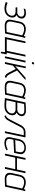

<svg xmlns="http://www.w3.org/2000/svg" viewBox="1889 -2640 849 4668"><g transform="rotate(90 2314.0 -305.5)"><path d="M188 -455Q213 -463 234.5 -467Q256 -471 274.5 -471.5Q293 -472 307 -471Q328 -469 344 -462Q360 -455 370 -443.5Q380 -432 383.5 -417Q387 -402 383 -383Q378 -361 364 -342.5Q350 -324 329 -312.5Q308 -301 285 -301H156L163 -259H264Q286 -259 305.5 -252.5Q325 -246 339.5 -232Q354 -218 359.5 -197Q365 -176 359 -147Q352 -114 329 -87.5Q306 -61 270.5 -46Q235 -31 190 -31Q160 -31 133 -37Q106 -43 84.5 -50.5Q63 -58 49 -64L27 -23Q57 -9 100.5 1Q144 11 187 11Q252 11 297 -12Q342 -35 368.5 -72.5Q395 -110 404 -150Q413 -195 397 -231Q381 -267 342 -282Q366 -291 384 -307Q402 -323 413.5 -342.5Q425 -362 428 -381Q435 -413 425 -442.5Q415 -472 385 -491.5Q355 -511 302 -511Q279 -511 253 -508Q227 -505 198 -497Z M904 -487 872 -502Q866 -493 860 -479.5Q854 -466 852 -462Q827 -475 799 -485.5Q771 -496 743 -502Q715 -508 687 -508Q658 -508 629.5 -500.5Q601 -493 576 -476Q551 -459 532 -429Q513 -399 504 -354L463 -165Q453 -118 460 -85Q467 -52 488 -32Q509 -12 542 -3.5Q575 5 616 4Q632 4 655 3Q678 2 702.5 1Q727 0 747.5 -1.5Q768 -3 781.5 -3.5Q795 -4 794 -4L881 -411Q887 -441 894.5 -462Q902 -483 904 -487ZM506 -163 546 -351Q553 -387 568.5 -409.5Q584 -432 603.5 -444.5Q623 -457 644 -462Q665 -467 685 -467Q704 -467 722.5 -464Q741 -461 759 -455.5Q777 -450 797 -441.5Q817 -433 839 -421L758 -42Q758 -42 745 -41Q732 -40 710.5 -39Q689 -38 663.5 -36.5Q638 -35 611 -35Q567 -35 540.5 -50Q514 -65 505.5 -93.5Q497 -122 506 -163Z M1356 -500H1312L1215 -44H934L1030 -500H986L880 0H1249L1237 99H1273L1303 -44H1259Z M1349 0H1393L1499 -501H1456ZM1522 -710Q1511 -710 1501 -702Q1491 -694 1488 -682Q1486 -671 1492.5 -662.5Q1499 -654 1511 -654Q1522 -654 1532 -662.5Q1542 -671 1544 -682Q1547 -694 1540.5 -702Q1534 -710 1522 -710Z M1783 -116 1693 -295 1927 -501H1868L1586 -251L1639 -502L1598 -512L1489 0H1533L1574 -192L1657 -262L1737 -107Q1750 -82 1766 -57.5Q1782 -33 1804.5 -16.5Q1827 0 1859 0H1861L1869 -38H1867Q1853 -38 1838.5 -46.5Q1824 -55 1810 -73Q1796 -91 1783 -116Z M2390 -487 2358 -502Q2352 -493 2346 -479.5Q2340 -466 2338 -462Q2313 -475 2285 -485.5Q2257 -496 2229 -502Q2201 -508 2173 -508Q2144 -508 2115.5 -500.5Q2087 -493 2062 -476Q2037 -459 2018 -429Q1999 -399 1990 -354L1949 -165Q1939 -118 1946 -85Q1953 -52 1974 -32Q1995 -12 2028 -3.5Q2061 5 2102 4Q2118 4 2141 3Q2164 2 2188.5 1Q2213 0 2233.5 -1.5Q2254 -3 2267.5 -3.5Q2281 -4 2280 -4L2367 -411Q2373 -441 2380.5 -462Q2388 -483 2390 -487ZM1992 -163 2032 -351Q2039 -387 2054.5 -409.5Q2070 -432 2089.5 -444.5Q2109 -457 2130 -462Q2151 -467 2171 -467Q2190 -467 2208.5 -464Q2227 -461 2245 -455.5Q2263 -450 2283 -441.5Q2303 -433 2325 -421L2244 -42Q2244 -42 2231 -41Q2218 -40 2196.5 -39Q2175 -38 2149.5 -36.5Q2124 -35 2097 -35Q2053 -35 2026.5 -50Q2000 -65 1991.5 -93.5Q1983 -122 1992 -163Z M2714 -284Q2747 -297 2771 -326Q2795 -355 2801 -384Q2807 -410 2801.5 -432.5Q2796 -455 2779.5 -473Q2763 -491 2735 -501Q2707 -511 2667 -511Q2628 -511 2592.5 -509.5Q2557 -508 2529.5 -506Q2502 -504 2486 -502.5Q2470 -501 2470 -501L2364 0Q2365 0 2377 1Q2389 2 2410 3.5Q2431 5 2456.5 7Q2482 9 2509.5 10Q2537 11 2563 11Q2628 11 2673 -12Q2718 -35 2744.5 -72.5Q2771 -110 2779 -150Q2788 -195 2771.5 -232Q2755 -269 2714 -284ZM2658 -472Q2679 -472 2699 -468Q2719 -464 2733.5 -454.5Q2748 -445 2754.5 -428Q2761 -411 2756 -386Q2751 -364 2735 -344.5Q2719 -325 2696.5 -313Q2674 -301 2650 -301H2472L2507 -465Q2511 -466 2526 -467Q2541 -468 2563 -469Q2585 -470 2610 -471Q2635 -472 2658 -472ZM2566 -31Q2538 -31 2513 -31.5Q2488 -32 2467.5 -33.5Q2447 -35 2433.5 -36Q2420 -37 2416 -37L2464 -259H2639Q2661 -259 2680.5 -252Q2700 -245 2714.5 -231Q2729 -217 2735 -196.5Q2741 -176 2735 -147Q2728 -114 2704.5 -87.5Q2681 -61 2645.5 -46Q2610 -31 2566 -31Z M3192 -500Q3151 -500 3120.5 -486Q3090 -472 3068.5 -450.5Q3047 -429 3033.5 -407Q3020 -385 3012 -368L2886 -122Q2879 -108 2865.5 -87Q2852 -66 2831 -46Q2810 -26 2778 -15L2801 10Q2833 0 2854.5 -15Q2876 -30 2893.5 -54Q2911 -78 2929 -112L3066 -378Q3077 -400 3092.5 -418Q3108 -436 3131.5 -447.5Q3155 -459 3188 -459H3268L3171 0H3215L3321 -500Z M3360 -134 3376 -207 3696 -224 3722 -342Q3734 -397 3718.5 -434Q3703 -471 3666 -490.5Q3629 -510 3575 -510Q3518 -510 3474 -490.5Q3430 -471 3401.5 -433Q3373 -395 3361 -339L3319 -139Q3310 -98 3316.5 -69Q3323 -40 3342.5 -22Q3362 -4 3391.5 4Q3421 12 3458 12Q3498 12 3543.5 -0.5Q3589 -13 3631 -35L3621 -69Q3576 -49 3538.5 -37.5Q3501 -26 3462 -26Q3435 -26 3413.5 -32Q3392 -38 3378 -50.5Q3364 -63 3359 -83.5Q3354 -104 3360 -134ZM3678 -347 3661 -263 3385 -250 3404 -339Q3414 -382 3436.5 -411.5Q3459 -441 3493 -457Q3527 -473 3571 -473Q3610 -473 3637.5 -458.5Q3665 -444 3676 -416Q3687 -388 3678 -347Z M4102 -293H3822L3865 -500H3821L3715 0H3759L3813 -251H4093L4040 0H4084L4190 -500H4146Z M4628 -487 4596 -502Q4590 -493 4584 -479.5Q4578 -466 4576 -462Q4551 -475 4523 -485.5Q4495 -496 4467 -502Q4439 -508 4411 -508Q4382 -508 4353.5 -500.5Q4325 -493 4300 -476Q4275 -459 4256 -429Q4237 -399 4228 -354L4187 -165Q4177 -118 4184 -85Q4191 -52 4212 -32Q4233 -12 4266 -3.5Q4299 5 4340 4Q4356 4 4379 3Q4402 2 4426.5 1Q4451 0 4471.5 -1.5Q4492 -3 4505.5 -3.5Q4519 -4 4518 -4L4605 -411Q4611 -441 4618.5 -462Q4626 -483 4628 -487ZM4230 -163 4270 -351Q4277 -387 4292.5 -409.5Q4308 -432 4327.5 -444.5Q4347 -457 4368 -462Q4389 -467 4409 -467Q4428 -467 4446.5 -464Q4465 -461 4483 -455.5Q4501 -450 4521 -441.5Q4541 -433 4563 -421L4482 -42Q4482 -42 4469 -41Q4456 -40 4434.5 -39Q4413 -38 4387.5 -36.5Q4362 -35 4335 -35Q4291 -35 4264.5 -50Q4238 -65 4229.5 -93.5Q4221 -122 4230 -163Z"/></g></svg>

Font: Advent Pro Light
Style: Italic
Weight: 300
Italic angle: -12°
Version: Version 3.000